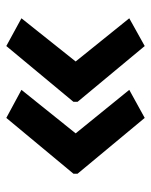

<svg xmlns="http://www.w3.org/2000/svg" viewBox="45 -575 479 609"><g transform="rotate(90 284.5 -270.5)"><path d="M531 -264 354 -51 265 -99 403 -271 265 -441 354 -490 531 -277ZM303 -264 126 -51 38 -99 175 -271 38 -441 126 -490 303 -277Z"/></g></svg>

Font: Noto Sans Lao Looped UI SemiBold
Style: Regular
Weight: 600
Designer: Mark Frömberg, Ben Mitchell
Foundry: The Fontpad Ltd
Version: Version 1.001